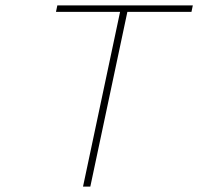

<svg xmlns="http://www.w3.org/2000/svg" viewBox="-20 -690 733 710"><path d="M693 -670H192L187 -646H424L287 0H314L451 -646H688Z"/></svg>

Font: LT Wave Mono Thin
Style: Italic
Weight: 100
Designer: Daniel Lyons
Version: Version 2.5 (Glyphs App)